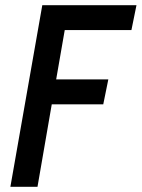

<svg xmlns="http://www.w3.org/2000/svg" viewBox="-20 -720 546 740"><path d="M124.5 0H20L143 -700H506L486.5 -604H229.5L196.5 -414H397.5L378 -318H179.5Z"/></svg>

Font: Cabin Condensed Medium
Style: Italic
Weight: 500
Width: 3
Italic angle: -10°
Designer: Pablo Impallari
Foundry: Pablo Impallari. http://www.impallari.com Igino Marini. http://www.ikern.com
Version: Version 3.001; ttfautohint (v1.8.3)